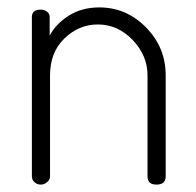

<svg xmlns="http://www.w3.org/2000/svg" viewBox="-20 -498 528 518"><path d="M115 -295V-22Q115 -14 107.5 -7Q100 0 90 0Q80 0 73 -6.5Q66 -13 66 -22V-452Q66 -472 90 -472Q100 -472 107 -466.5Q114 -461 114 -452V-402Q131 -434 166 -456Q201 -478 248 -478Q321 -478 374 -424Q427 -370 427 -295V-22Q427 0 402 0Q378 0 378 -22V-295Q378 -348 338 -390Q298 -432 244 -432Q193 -432 154 -394.5Q115 -357 115 -295Z"/></svg>

Font: Dosis
Style: Light
Weight: 300
Designer: Edgar Tolentino, Pablo Impallari, Igino Marini
Foundry: Edgar Tolentino, Pablo Impallari, Igino Marini
Version: Version 1.007